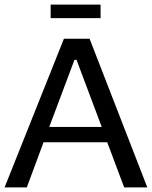

<svg xmlns="http://www.w3.org/2000/svg" viewBox="-42 -818 663 838"><path d="M601 0H500L426 -197H148L75 0H-22L237 -649H349ZM402 -264 292 -557H283L173 -264ZM397 -739H179V-798H397Z"/></svg>

Font: Gamestation Display
Style: Regular
Weight: 400
Designer: Jonas Hecksher
Foundry: Jonas Hecksher, Playtypeª, e-types AS
Version: Version 1.003